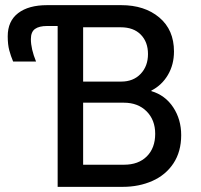

<svg xmlns="http://www.w3.org/2000/svg" viewBox="-20 -726 782 746"><path d="M684 -201Q684 -137 654 -91.5Q624 -46 572 -23Q520 0 457 0H204V-625H163Q132 -625 116 -613.5Q100 -602 100 -574Q100 -536 120 -487H31Q22 -508 16 -530.5Q10 -553 10 -585Q10 -644 50.5 -675Q91 -706 163 -706H451Q542 -706 599 -658Q656 -610 656 -526Q656 -475 632.5 -435Q609 -395 568 -374V-372Q622 -356 653 -309Q684 -262 684 -201ZM303 -409H451Q498 -409 526.5 -439Q555 -469 555 -516Q555 -563 527 -591.5Q499 -620 449 -620H303ZM583 -206Q583 -260 549.5 -293.5Q516 -327 461 -327H303V-86H462Q518 -86 550.5 -118.5Q583 -151 583 -206Z"/></svg>

Font: Museo Sans Medium
Style: Regular
Weight: 500
Designer: Jos Buivenga
Foundry: Jos Buivenga & Rosetta Type Foundry (extension, remastering)
Version: Version 3.600;PS 1.000;hotconv 1.0.88;makeotf.lib2.5.647800;